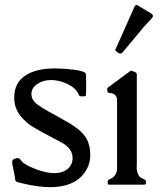

<svg xmlns="http://www.w3.org/2000/svg" viewBox="-20 -754 668 784"><path d="M331.1 -365.7Q331.1 -360.4 321.3 -360.6Q311.5 -360.8 309.6 -360.8Q303.7 -360.8 300.8 -369.1Q290 -394.5 255.9 -410.9Q221.7 -427.2 189 -427.2Q156.2 -427.2 132.3 -411.1Q108.4 -395 108.4 -370.4Q108.4 -345.7 130.4 -329.1Q152.3 -312.5 175 -300.5Q197.8 -288.6 205.1 -284.2L251.5 -257.8Q314 -223.6 334.5 -185.5Q348.6 -159.2 348.6 -120.8Q348.6 -82.5 326.7 -50.8Q284.2 10.3 184.6 10.3Q133.8 10.3 62.5 -7.3Q60.5 -8.3 55.7 -9.3Q50.8 -10.3 46.6 -12.2Q42.5 -14.2 42 -22.5Q41.5 -30.8 35.6 -56.9Q29.8 -83 29.8 -90.3Q29.8 -97.7 31 -99.4Q32.2 -101.1 33.7 -102.3Q35.2 -103.5 38.1 -104.7Q41 -106 42.5 -106.4Q43.9 -106.9 46.9 -107.9Q58.1 -111.3 67.6 -96.9Q77.1 -82.5 122.8 -64.7Q168.5 -46.9 201.7 -46.9Q234.9 -46.9 255.6 -63.7Q276.4 -80.6 276.4 -108.9Q276.4 -148.4 229 -173.3L141.1 -220.2Q105.5 -240.2 92.8 -251Q62.5 -277.3 50.3 -301.3Q38.1 -325.2 38.1 -355.5Q38.1 -415 82.3 -444.8Q126.5 -474.6 203.6 -474.6Q237.8 -474.6 279.1 -469.7Q320.3 -464.8 330.1 -454.6Q331.5 -453.1 331.8 -417.5Q332 -381.8 331.1 -365.7Z M531.2 -731Q537.6 -736.3 543.9 -731L601.6 -696.3Q606.9 -688.5 601.6 -681.2Q601.6 -681.2 569.3 -646.5L480.5 -540Q469.7 -527.8 452.1 -546.9Q449.2 -549.8 452.6 -554.7ZM425.8 0Q419.4 0 419.4 -8.8Q419.4 -17.6 423.3 -20Q427.2 -22.5 433.3 -24.9Q439.5 -27.3 442.9 -30.8Q458 -45.9 458 -64.5V-343.8Q458 -359.4 450 -366.2Q441.9 -373 433.1 -373.5Q424.3 -374 421.1 -376.5Q418 -378.9 418 -386.5Q418 -394 418.7 -395Q419.4 -396 421.4 -397.2Q423.3 -398.4 423.8 -398.9L511.7 -463.9Q515.1 -466.3 517.3 -465.1Q519.5 -463.9 528.8 -460.9Q538.1 -458 538.6 -450.2V-85.4Q538.6 -83 538.3 -75Q538.1 -66.9 538.1 -64.5Q542 -33.7 559.1 -26.4Q576.2 -19 576.7 -13.7Q576.7 0 570.3 0Z"/></svg>

Font: Della Respira
Style: Regular
Weight: 500
Version: Version 0.201